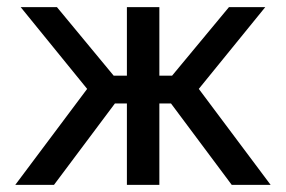

<svg xmlns="http://www.w3.org/2000/svg" viewBox="-20 -520 804 540"><path d="M336.9 -500H428.2V-307.1H463.9L624 -500H726.1L539.1 -270L741.2 0H631.8L460.9 -229H428.2V0H336.9V-229H303.2L131.8 0H22.9L225.1 -270L38.1 -500H140.1L299.8 -307.1H336.9Z"/></svg>

Font: LT Wave Text
Style: Regular
Weight: 400
Designer: Daniel Lyons
Version: Version 2.5 (Glyphs App)